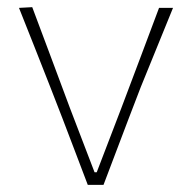

<svg xmlns="http://www.w3.org/2000/svg" viewBox="-20 -516 536 536"><path d="M225 0Q207.5 -46 189.2 -94.2Q171 -142.5 154 -186.5L120 -274Q98.5 -329 76.5 -384.5Q54.5 -440 33 -494L70 -496Q97 -423.5 122.8 -355Q148.5 -286.5 175 -215L244 -35H250L319 -215Q346 -286.5 372 -355.5Q398 -424.5 424 -494H463Q440 -438 417.8 -383Q395.5 -328 373 -273L339 -184.5Q322 -139 304.2 -92.8Q286.5 -46.5 269 0Z"/></svg>

Font: Commissioner Loud Thin
Style: Regular
Weight: 100
Designer: Kostas Bartsokas
Foundry: Kostas Bartsokas
Version: Version 1.000; ttfautohint (v1.8.3)